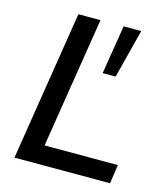

<svg xmlns="http://www.w3.org/2000/svg" viewBox="-106 -789 765 873"><g transform="rotate(15 276.0 -352.5)"><path d="M43 0 155 -705H259L161 -89H506L493 0ZM331 -475 368 -705H451L392 -475Z"/></g></svg>

Font: Mulish SemiBold
Style: Italic
Weight: 600
Italic angle: -9°
Designer: Vernon Adams
Foundry: Vernon Adams
Version: Version 3.603; ttfautohint (v1.8.3)